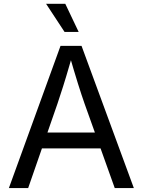

<svg xmlns="http://www.w3.org/2000/svg" viewBox="-20 -962 730 982"><path d="M289.6 -727.5H397L664.6 0H566.9L412.6 -431.6Q397.9 -473.1 378.9 -533.7Q359.9 -594.2 334 -684.1H351.6Q339.4 -641.1 337.4 -635.3Q318.4 -569.3 302.7 -519.8Q287.1 -470.2 273.9 -431.6L124 0H25.4ZM158.2 -284.2H531.7V-203.1H158.2ZM215.8 -942.4H314L382.3 -798.8H310.1Z"/></svg>

Font: Raveo Variable
Style: Regular
Weight: 400
Designer: Jakub Foglar, Rasmus Andersson (Inter)
Foundry: Jakubfoglar.com
Version: Version 1.000;Glyphs 3.2.3 (3260)